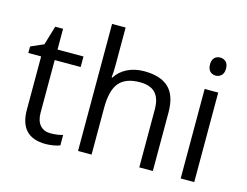

<svg xmlns="http://www.w3.org/2000/svg" viewBox="-103 -929 1427 1109"><g transform="rotate(15 610.0 -375.0)"><path d="M258.8 -57.1Q280.3 -57.1 300.3 -60.3Q320.3 -63.5 332 -66.9V-4.9Q318.8 1.5 293.2 5.6Q267.6 9.8 247.1 9.8Q91.8 9.8 91.8 -153.8V-472.2H15.1V-511.2L91.8 -544.9L126 -659.2H172.9V-535.2H328.1V-472.2H172.9V-157.2Q172.9 -108.9 195.8 -83Q218.8 -57.1 258.8 -57.1Z M805.2 0V-346.2Q805.2 -411.6 775.4 -443.8Q745.6 -476.1 682.1 -476.1Q597.7 -476.1 558.8 -430.2Q520 -384.3 520 -279.8V0H439V-759.8H520V-529.8Q520 -488.3 516.1 -460.9H521Q544.9 -499.5 589.1 -521.7Q633.3 -543.9 689.9 -543.9Q788.1 -543.9 837.2 -497.3Q886.2 -450.7 886.2 -349.1V0Z M1133.8 0H1052.7V-535.2H1133.8ZM1045.9 -680.2Q1045.9 -708 1059.6 -720.9Q1073.2 -733.9 1093.8 -733.9Q1113.3 -733.9 1127.4 -720.7Q1141.6 -707.5 1141.6 -680.2Q1141.6 -652.8 1127.4 -639.4Q1113.3 -626 1093.8 -626Q1073.2 -626 1059.6 -639.4Q1045.9 -652.8 1045.9 -680.2Z"/></g></svg>

Font: WebKoruri
Style: Regular
Weight: 400
Foundry: lindwurm / mohemohe
Version: Version 1.00